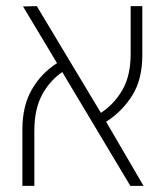

<svg xmlns="http://www.w3.org/2000/svg" viewBox="-20 -606 540 626"><path d="M53 0V-184Q53 -261 84 -314.5Q115 -368 166 -400L55 -585L100 -586L309 -238Q353 -267 379.5 -313.5Q406 -360 406 -430V-586H444V-426Q444 -347 411 -294.5Q378 -242 326 -209L448 0H405L183 -371Q142 -343 117 -296.5Q92 -250 92 -179V0Z"/></svg>

Font: Noto Sans Hebrew SemiCondensed ExtraLight
Style: Regular
Weight: 200
Width: 4
Designer: Monotype Design Team
Foundry: Monotype Imaging Inc.
Version: Version 2.004; ttfautohint (v1.8.4.7-5d5b)